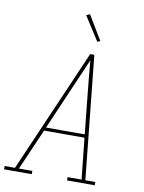

<svg xmlns="http://www.w3.org/2000/svg" viewBox="-120 -1030 822 1099"><g transform="rotate(10 291.0 -480.0)"><path d="M-18 0V-19H42L353 -735H377L451 -19H509V0H348V-19H429L404 -258H169L65 -19H143V0ZM177 -277H402L380 -490Q375 -543 369.5 -595.5Q364 -648 360 -700Q337 -648 314.5 -595Q292 -542 269 -490ZM381 -811 292 -950 312 -960 397 -819Z"/></g></svg>

Font: Iosevka Slab Thin Extended
Style: Italic
Weight: 100
Width: 7
Italic angle: -9°
Monospace: yes
Designer: Belleve Invis
Foundry: Belleve Invis
Version: Version 11.1.0; ttfautohint (v1.8.3)